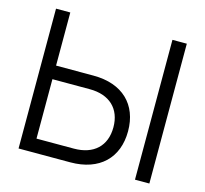

<svg xmlns="http://www.w3.org/2000/svg" viewBox="-104 -838 1022 955"><g transform="rotate(15 407.0 -360.0)"><path d="M143.5 -720H70V0H336.5C486.5 0 574 -86 574 -223.5C574 -360.5 486.5 -446.5 336.5 -446.5H143.5ZM743.5 0V-720H669.5V0ZM143.5 -70.5V-376.5H336C438 -376.5 498.5 -319 498.5 -223.5C498.5 -127.5 438 -70.5 336 -70.5Z"/></g></svg>

Font: Vela Sans
Style: Regular
Weight: 400
Designer: Principal design: Mikhail Sharanda - project Manrope.
Design modification: Ravid Balaliev
Foundry: Mikhail Sharanda
Version: Version 1.001